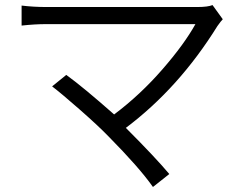

<svg xmlns="http://www.w3.org/2000/svg" viewBox="-20 -700 995 768"><path d="M830.1 -679.7C818.4 -674.8 797.9 -671.9 769.5 -671.9H166C131.8 -671.9 98.6 -673.8 66.4 -677.7V-597.7C102.5 -601.6 134.8 -603.5 163.1 -603.5H761.7C732.4 -550.8 688.5 -490.2 629.9 -422.9C571.3 -355.5 506.8 -294.9 436.5 -242.2C354.5 -314.5 291 -367.2 245.1 -400.4L188.5 -354.5C213.9 -335 250 -304.7 297.9 -262.7C345.7 -220.7 384.8 -184.6 414.1 -154.3C495.1 -72.3 554.7 -4.9 591.8 47.9L657.2 -3.9C621.1 -46.9 563.5 -108.4 483.4 -188.5C625 -294.9 747.1 -430.7 849.6 -595.7C859.4 -609.4 866.2 -618.2 871.1 -623Z"/></svg>

Font: Gen Shin Gothic P Normal
Style: Regular
Weight: 300
Designer: [Source Han Sans]
Ryoko NISHIZUKA  (kana & ideographs); Paul D. Hunt (Latin, Greek & Cyrillic); Wenlong ZHANG  (bopomofo
Version: Version 1.002.20150607